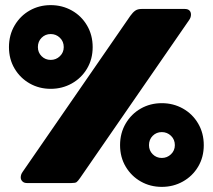

<svg xmlns="http://www.w3.org/2000/svg" viewBox="-20 -715 831 750"><path d="M15 -531Q15 -578 37 -615.5Q59 -653 96 -674Q133 -695 178 -695Q223 -695 260.5 -674Q298 -653 320 -615.5Q342 -578 342 -531Q342 -484 320 -447Q298 -410 260.5 -389Q223 -368 178 -368Q133 -368 96 -389Q59 -410 37 -447Q15 -484 15 -531ZM61 -22Q61 -33 68 -43L489 -653Q499 -667 508.5 -673.5Q518 -680 533 -680H702Q714 -680 720 -674Q726 -668 726 -658Q726 -647 719 -637L293 -20Q284 -7 279 -3.5Q274 0 259 0H85Q74 0 67.5 -6.5Q61 -13 61 -22ZM229 -531Q229 -553 214 -567.5Q199 -582 178 -582Q157 -582 142.5 -567.5Q128 -553 128 -531Q128 -510 142.5 -495.5Q157 -481 178 -481Q199 -481 214 -495.5Q229 -510 229 -531ZM449 -148Q449 -195 471 -232.5Q493 -270 530 -291Q567 -312 612 -312Q657 -312 694.5 -291Q732 -270 754 -232.5Q776 -195 776 -148Q776 -101 754 -64Q732 -27 694.5 -6Q657 15 612 15Q567 15 530 -6Q493 -27 471 -64Q449 -101 449 -148ZM663 -148Q663 -170 648 -184.5Q633 -199 612 -199Q591 -199 576.5 -184.5Q562 -170 562 -148Q562 -127 576.5 -112.5Q591 -98 612 -98Q633 -98 648 -112.5Q663 -127 663 -148Z"/></svg>

Font: Mitr
Style: Bold
Weight: 700
Designer: Thanarat Vachiruckul
Foundry: Cadson Demak
Version: Version 1.003